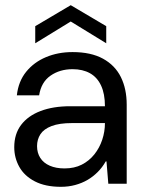

<svg xmlns="http://www.w3.org/2000/svg" viewBox="-20 -709 550 741"><path d="M215 12Q155 12 114.5 -9Q74 -30 54.5 -65Q35 -100 35 -141Q35 -192 61.5 -227Q88 -262 136.5 -280.5Q185 -299 251 -299H385Q385 -347 370 -379Q355 -411 327 -426.5Q299 -442 260 -442Q211 -442 175 -417Q139 -392 131 -341H45Q51 -395 81 -432Q111 -469 157.5 -488.5Q204 -508 260 -508Q331 -508 377.5 -482.5Q424 -457 446.5 -411.5Q469 -366 469 -305V0H398L391 -86H388Q375 -63 357 -45Q339 -27 317.5 -14.5Q296 -2 270 5Q244 12 215 12ZM229 -59Q267 -59 295.5 -73.5Q324 -88 344 -113Q364 -138 374.5 -169.5Q385 -201 385 -234H258Q209 -234 179 -222.5Q149 -211 136 -191Q123 -171 123 -145Q123 -119 135.5 -99.5Q148 -80 172 -69.5Q196 -59 229 -59ZM116 -542V-608L253 -689L390 -608V-542L253 -626Z"/></svg>

Font: DM Sans 36pt
Style: Regular
Weight: 400
Designer: Colophon Foundry, Jonny Pinhorn
Foundry: Colophon Foundry
Version: Version 4.004;gftools[0.9.30]